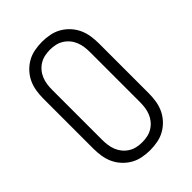

<svg xmlns="http://www.w3.org/2000/svg" viewBox="-221 -838 941 941"><g transform="rotate(-45 250.0 -367.5)"><path d="M250 8Q224 8 197.5 3Q171 -2 148 -15Q125 -28 106.5 -48Q88 -68 77 -92Q66 -116 62 -142.5Q58 -169 58 -195V-540Q58 -566 62 -592.5Q66 -619 77 -643Q88 -667 106.5 -687Q125 -707 148 -720Q171 -733 197.5 -738Q224 -743 250 -743Q276 -743 302.5 -738Q329 -733 352 -720Q375 -707 393.5 -687Q412 -667 423 -643Q434 -619 438 -592.5Q442 -566 442 -540V-195Q442 -169 438 -142.5Q434 -116 423 -92Q412 -68 393.5 -48Q375 -28 352 -15Q329 -2 302.5 3Q276 8 250 8ZM250 -47Q269 -47 287.5 -51Q306 -55 322 -65Q338 -75 350 -89.5Q362 -104 369 -121.5Q376 -139 378.5 -157.5Q381 -176 381 -195V-540Q381 -559 378.5 -577.5Q376 -596 369 -613.5Q362 -631 350 -645.5Q338 -660 322 -670Q306 -680 287.5 -684Q269 -688 250 -688Q231 -688 212.5 -684Q194 -680 178 -670Q162 -660 150 -645.5Q138 -631 131 -613.5Q124 -596 121.5 -577.5Q119 -559 119 -540V-195Q119 -176 121.5 -157.5Q124 -139 131 -121.5Q138 -104 150 -89.5Q162 -75 178 -65Q194 -55 212.5 -51Q231 -47 250 -47Z"/></g></svg>

Font: Iosevka Fixed SS04 Light
Style: Regular
Weight: 300
Monospace: yes
Designer: Belleve Invis
Foundry: Belleve Invis
Version: Version 32.5.0